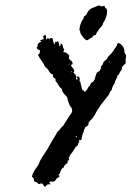

<svg xmlns="http://www.w3.org/2000/svg" viewBox="-20 -668 501 733"><path d="M112 26 110 21 109 15Q106 8 102 7Q103 -2 112 -18L120 -29L127 -40Q132 -54 142 -70L151 -83L160 -97Q177 -128 194 -155Q194 -156 197 -161L200 -165L202 -169Q203 -169 204 -168Q206 -171 210.5 -176.5Q215 -182 217 -185Q219 -185 220 -186Q222 -188 222 -189Q223 -192 232 -205L237 -213Q239 -216 241 -220L245 -225L248 -230Q252 -234 254 -239Q258 -247 252 -258Q246 -264 244 -271L241 -279L238 -287Q239 -293 233 -301L228 -306L223 -312Q216 -319 217 -328Q211 -331 205 -340L201 -347L196 -355Q192 -356 192 -360V-367Q179 -373 182 -385Q177 -382 169 -393L166 -398L163 -403L156 -410Q150 -414 148 -422L142 -431L136 -440Q128 -451 125 -459Q134 -463 132 -477Q127 -477 122 -482Q118 -488 124 -491Q122 -498 127 -503L131 -506L135 -508Q141 -510 132 -514L138 -516L145 -518Q150 -522 143 -528Q148 -530 152 -535Q155 -534 156 -531V-526Q154 -518 159 -517Q159 -522 163 -522Q166 -522 169 -518Q170 -525 180 -522L182 -516L183 -510Q185 -501 188 -499Q190 -501 190 -502L189 -504V-505L192 -508H195Q199 -508 200 -512Q203 -510 205 -502L206 -497L207 -491Q212 -493 212 -502Q219 -499 220 -492L221 -486Q223 -481 225 -480L224 -477L223 -474Q222 -471 223 -468Q229 -470 235 -465L239 -462L243 -458Q245 -454 244 -451L243 -447L244 -443L246 -441L249 -438Q254 -435 255 -432Q261 -423 251 -420Q251 -418 254 -413L260 -406Q267 -397 260 -390Q272 -382 271 -375V-372L270 -369Q270 -366 274 -363Q277 -367 275 -370L274 -372L272 -374Q280 -379 283 -372Q286 -367 283 -358Q287 -357 288 -351V-346L289 -344L290 -342Q293 -323 297 -323Q300 -323 304 -317Q312 -323 318 -337Q323 -338 328 -352Q338 -355 342 -367L345 -378L348 -387Q351 -394 361 -397Q361 -400 362 -401L365 -405Q366 -409 365 -413L368 -417L371 -420Q374 -424 374 -429L378 -434L383 -438Q389 -443 391 -448Q393 -453 400 -459L405 -464Q409 -468 410 -470L418 -482L426 -494Q428 -508 439 -501Q452 -491 454 -479L455 -474V-469Q457 -462 461 -458V-451L460 -443Q458 -433 461 -429Q459 -425 457 -424L453 -420Q447 -414 446 -411L445 -405L443 -399Q437 -394 437 -390L435 -387L434 -384Q433 -382 428 -380Q429 -375 423 -365L419 -357Q417 -351 417 -349Q408 -337 407 -325L403 -321L400 -317Q399 -315 396 -307L381 -288L366 -269Q350 -247 342 -229L338 -225L335 -219Q332 -213 327 -211Q326 -209 324 -207L321 -204Q317 -200 318 -193Q314 -185 305 -183Q306 -178 301 -174Q301 -170 299 -164L295 -155Q291 -143 292 -136Q290 -134 288 -133H284Q278 -133 283 -127L281 -124L279 -121Q277 -117 278 -114Q270 -108 267 -104Q263 -98 261 -94Q253 -81 250 -80L246 -72L242 -64Q245 -61 244 -58Q241 -55 238 -53Q240 -46 233 -42L230 -40L227 -37Q224 -34 224 -29Q217 -28 212 -16L209 -7Q205 -1 203 0Q209 3 206 7Q204 10 197 12L195 16L192 20Q189 24 183 26L177 25Q172 25 171 26Q165 27 173 35Q172 35 172 36Q160 33 153 45Q150 45 148 42L145 37Q140 31 135 32Q134 35 132 35L129 34H126Q124 30 120 28L116 27ZM285 -567Q290 -588 299 -597Q298 -602 302 -606L306 -609L310 -612Q317 -631 331 -637Q332 -637 336.5 -639Q341 -641 344 -642L351 -645L360 -648Q363 -644 367 -644H370L374 -645Q378 -646 379.5 -644Q381 -642 382 -637Q386 -637 387 -633Q389 -629 389 -626Q389 -601 373 -579Q373 -573 368 -568L364 -563L360 -559Q358 -557 352 -547L348 -541L345 -534Q336 -535 332 -525Q326 -523 322 -520L318 -517L312 -514Q304 -516 295 -529Q284 -543 286 -551Q284 -550 283 -553Q283 -557 285 -567ZM251 -395Q252 -391 256 -393Q254 -396 251 -395ZM242 -420 245 -423 248 -425Q244 -426 242 -420ZM269 -148 270 -146V-145Q272 -143 274 -144V-146L273 -147Q271 -149 269 -148ZM395 -434 396 -433 397 -431 398 -434Q398 -435 397 -436ZM404 -441Z"/></svg>

Font: Kom-post
Style: Regular
Weight: 400
Designer: @guaschetti
Foundry: guaschetti
Version: Version 1.00 December 6, 2021, initial release